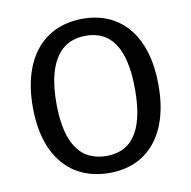

<svg xmlns="http://www.w3.org/2000/svg" viewBox="-76 -740 820 824"><g transform="rotate(-10 333.5 -328.0)"><path d="M608.4 -327.1C608.4 -543.5 502 -664.1 336.9 -664.1C168.9 -664.1 60.5 -543.5 60.5 -327.1C60.5 -110.8 168.9 7.8 336.9 7.8C502 7.8 608.4 -110.8 608.4 -327.1ZM163.1 -327.6C163.1 -470.7 205.6 -589.8 336.9 -589.8C468.8 -589.8 505.9 -470.7 505.9 -326.7C505.9 -183.6 468.8 -66.4 336.9 -66.4C201.7 -66.4 163.1 -183.6 163.1 -327.6Z"/></g></svg>

Font: Inder
Style: Regular
Weight: 400
Designer: Irina Smirnova
Foundry: Irina Smirnova
Version: Version 1.001